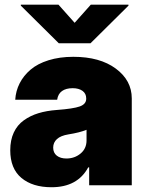

<svg xmlns="http://www.w3.org/2000/svg" viewBox="-20 -797 631 826"><path d="M201.7 8.5Q120 8.5 72.1 -31.6Q24.1 -71.7 24.1 -150.6Q24.1 -194.2 39.2 -226.7Q54.3 -259.2 82.4 -279.3Q110.4 -299.4 145.4 -310Q180.4 -320.7 224.4 -323.9Q295.5 -329.2 323.2 -339.1Q350.9 -349.1 350.9 -372.2V-373.6Q350.9 -394.5 334.9 -406.1Q318.9 -417.6 292.6 -417.6Q263.8 -417.6 246.6 -405.2Q229.4 -392.8 225.9 -367.9H45.5Q47.9 -405.9 64.6 -438.7Q81.3 -471.6 111.5 -497.3Q141.7 -523.1 188.9 -537.8Q236.2 -552.6 295.5 -552.6Q409.8 -552.6 478.3 -501.8Q546.9 -451 546.9 -373.6V0H363.6V-76.7H359.4Q313.2 8.5 201.7 8.5ZM231.5 -777 301.1 -698.9 370.7 -777H532.7V-772.7L369.3 -610.8H233L69.6 -772.7V-777ZM265.6 -115.1Q300.8 -115.1 326.5 -136.4Q352.3 -157.7 352.3 -193.2V-238.6Q323.2 -226.6 274.1 -218.8Q241.1 -213.4 225 -198.7Q208.8 -183.9 208.8 -161.9Q208.8 -139.6 224.4 -127.3Q240.1 -115.1 265.6 -115.1Z"/></svg>

Font: Karasuma Gothic
Style: Black
Weight: 900
Designer: Rasmus Andersson / Ryoko Nishizuka
Foundry: Genbu
Version: Version 1.00